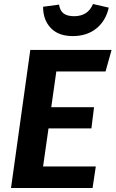

<svg xmlns="http://www.w3.org/2000/svg" viewBox="-20 -942 579 962"><path d="M344.2 -761.2Q272.9 -761.2 234.4 -801.8Q195.8 -842.3 195.8 -908.2L275.9 -918.9Q280.3 -888.2 298.8 -874.5Q317.4 -860.8 351.1 -860.8Q420.9 -860.8 445.8 -921.9L524.9 -903.8Q510.3 -837.9 463.1 -799.6Q416 -761.2 344.2 -761.2ZM539.1 -691.9 508.8 -584H262.2L236.8 -404.8H451.2L438 -298.8H223.1L195.8 -107.9H460L443.8 0H35.2L131.8 -691.9Z"/></svg>

Font: FiraGO SemiBold
Style: Italic
Weight: 600
Italic angle: -8°
Designer: bBox Type GmbH
Foundry: bBox Type GmbH
Version: Version 1.001;PS 001.001;hotconv 1.0.88;makeotf.lib2.5.64775